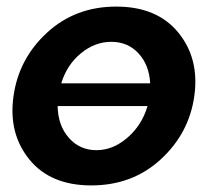

<svg xmlns="http://www.w3.org/2000/svg" viewBox="-20 -553 647 583"><path d="M570 -261Q554 -148 468 -69Q382 10 257 10Q133 10 69 -69Q5 -148 21 -261Q37 -375 123 -454Q209 -533 333 -533Q457 -533 521.5 -454Q586 -375 570 -261ZM166 -300H436Q433 -356 400.5 -391Q368 -426 318 -426Q268 -426 225.5 -391Q183 -356 166 -300ZM273 -97Q323 -97 367 -135Q411 -173 428 -231H155Q156 -172 189 -134.5Q222 -97 273 -97Z"/></svg>

Font: Raleway-v4020
Style: Bold Italic
Weight: 700
Italic angle: -12°
Designer: Matt McInerney, Pablo Impallari, Rodrigo Fuenzalida
Foundry: Matt McInerney, Pablo Impallari, Rodrigo Fuenzalida
Version: Version 4.020;PS 004.020;hotconv 1.0.88;makeotf.lib2.5.64775